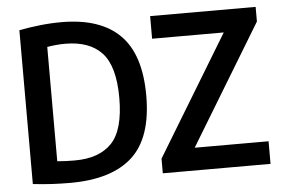

<svg xmlns="http://www.w3.org/2000/svg" viewBox="-52 -821 1319 901"><g transform="rotate(-5 607.0 -370.5)"><path d="M243.5 7Q202.5 7 158.5 4.8Q114.5 2.5 68 -3V-727.5Q113.5 -736.5 165 -742.2Q216.5 -748 267 -748Q450 -748 542.2 -656.2Q634.5 -564.5 634.5 -370Q634.5 -171.5 536.5 -82.2Q438.5 7 243.5 7ZM273.5 -96Q389.5 -96 448.5 -158Q507.5 -220 507.5 -370.5Q507.5 -519 449.5 -582.2Q391.5 -645.5 276.5 -645.5Q236 -645.5 191.5 -638V-99.5Q213 -97.5 233 -96.8Q253 -96 273.5 -96ZM680 0V-69L1022.5 -633.5H685V-740H1182V-671L839.5 -106.5H1187.5V0Z"/></g></svg>

Font: Encode Sans Semi Condensed SemiBold
Style: Regular
Weight: 600
Width: 4
Designer: Multiple Designers
Foundry: Impallari Type
Version: Version 3.000; ttfautohint (v1.8.3) -l 8 -r 50 -G 200 -x 14 